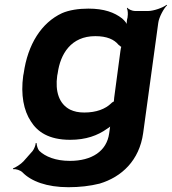

<svg xmlns="http://www.w3.org/2000/svg" viewBox="-20 -574 718 802"><path d="M438 -31 436 -17C426 57 364 98 272 98C212 98 169 80 144 56C137 48 133 32 133 24H129C129 32 123 48 116 57L78 100C68 111 44 127 34 129L36 133C46 131 65 137 74 146C110 183 175 208 266 208C312 208 356 203 396 193C489 165 562 96 578 -18L641 -478C644 -502 664 -539 678 -552L676 -554C661 -542 622 -528 598 -528H544C533 -528 516 -535 512 -542L510 -539C514 -533 515 -514 513 -504V-502C509 -489 508 -471 511 -462L514 -464C512 -473 501 -488 490 -497C458 -522 415 -538 349 -538C308 -538 269 -532 239 -519C153 -479 96 -389 79 -268L77 -258C66 -178 79 -112 109 -67C136 -24 183 10 273 10C339 10 388 -8 427 -36C436 -41 445 -49 448 -55L444 -56C440 -51 439 -39 438 -31ZM483 -361 457 -166C457 -163 455 -149 456 -148L459 -151C457 -152 446 -145 444 -142C420 -119 383 -104 332 -104C308 -104 290 -108 273 -116C226 -140 210 -193 219 -258L221 -268C232 -349 277 -423 378 -423C427 -423 457 -409 475 -387C477 -385 488 -376 490 -377L488 -381C486 -380 483 -364 483 -361Z"/></svg>

Font: Asimov
Style: EdgeWideIt
Weight: 500
Designer: Google
Version: Version 2.000980: 2014